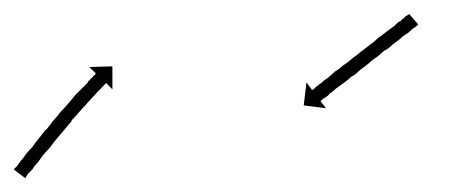

<svg xmlns="http://www.w3.org/2000/svg" viewBox="-53 -259 659 275"><path d="M-32 -18Q-30 -19 -28 -22Q-26 -25 -23 -29Q-19 -33 -16 -38Q-12 -43 -7 -48Q-3 -54 2 -60Q7 -66 12 -73H13Q18 -79 23 -86Q29 -92 34 -99Q40 -105 45 -111Q50 -117 55 -123Q60 -128 65 -133Q69 -137 73 -141V-142Q76 -145 79 -148Q81 -151 83 -152Q84 -153 84 -154L75 -163L108 -164V-131L99 -140Q98 -139 97 -138Q96 -137 93 -134Q91 -131 87 -128Q84 -124 79 -119Q75 -115 70 -109Q65 -104 60 -98Q55 -92 49 -86H50Q44 -79 39 -73Q33 -66 28 -60Q23 -54 18 -47Q13 -42 8 -36Q4 -30 0 -25Q-4 -21 -7 -16Q-11 -12 -13 -10Q-15 -7 -16 -5Q-17 -4 -17 -4L-33 -16Q-33 -17 -32 -18ZM544 -222Q543 -221 542 -220.5Q541 -220 540 -219Q538 -218 536.5 -216.5Q535 -215 533 -213Q530 -211 524 -207Q521 -204 518.5 -202Q516 -200 513 -198Q510 -196 507.5 -193.5Q505 -191 502 -189Q498 -187 495 -184.5Q492 -182 489 -179Q486 -177 482.5 -174.5Q479 -172 476 -169Q470 -164 463 -159Q460 -156 457 -153.5Q454 -151 450 -149Q448 -147 445 -144.5Q442 -142 439 -140Q436 -138 433.5 -136Q431 -134 428 -132Q426 -130 423.5 -128Q421 -126 419 -125Q418 -123 416 -121.5Q414 -120 412 -119Q411 -118 410 -117.5Q409 -117 408 -116Q407 -115 406 -114L414 -104L382 -108L386 -141L394 -130Q395 -131 396 -131Q397 -132 398 -133Q399 -134 400 -135Q402 -136 403.5 -137.5Q405 -139 407 -140Q409 -142 411.5 -144Q414 -146 416 -147Q422 -152 426 -156Q429 -158 432 -160Q435 -162 438 -165Q441 -167 444.5 -169.5Q448 -172 451 -175Q457 -179 464 -185Q467 -187 470 -189.5Q473 -192 477 -195Q480 -197 483 -199.5Q486 -202 489 -205Q495 -209 501 -214Q504 -216 506.5 -218Q509 -220 512 -222Q514 -224 516 -226Q518 -228 521 -229Q522 -231 524 -232Q526 -233 527 -235Q529 -236 532 -238Q532 -238 533 -239L546 -224Q545 -223 544 -222Z"/></svg>

Font: FRB American Cursive Just Arrows Black
Style: Bold Italic
Weight: 900
Italic angle: -25°
Version: Version 2.0;Modular Font Editor K font №1